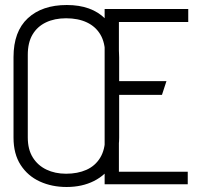

<svg xmlns="http://www.w3.org/2000/svg" viewBox="-20 -736 804 767"><path d="M398 0H730V-50H455V-357H627L645 -412H455V-648H732V-700H398ZM34 -508V-186Q34 -121 62.5 -77Q91 -33 139 -11Q187 11 246 11Q308 11 355.5 -13Q403 -37 429.5 -81Q456 -125 456 -186V-507Q456 -605 401 -660.5Q346 -716 247 -716Q148 -716 91 -663Q34 -610 34 -508ZM91 -187V-517Q91 -566 110 -598Q129 -630 163.5 -646.5Q198 -663 244 -663Q292 -663 327 -646.5Q362 -630 381 -598Q400 -566 400 -517V-187Q400 -138 380 -105.5Q360 -73 325 -57.5Q290 -42 244 -42Q200 -42 165.5 -58.5Q131 -75 111 -107Q91 -139 91 -187Z"/></svg>

Font: Advent Pro
Style: Regular
Weight: 400
Designer: VivaRado, Andreas Kalpakidis
Foundry: VivaRado, Andreas Kalpakidis
Version: Version 3.000